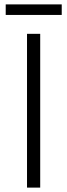

<svg xmlns="http://www.w3.org/2000/svg" viewBox="-20 -854 307 874"><path d="M6 -786H261V-834H6ZM103 0H163V-700H103Z"/></svg>

Font: Fixel Display Light
Style: Regular
Weight: 300
Designer: AlfaBravo + MacPaw
Foundry: Kyrylo Tkachov, Marchela Mozhyna, Serhii Makarenko, Maria Weinstein, Zakhar Kryvoshyya
Version: Version 1.211